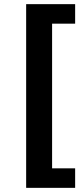

<svg xmlns="http://www.w3.org/2000/svg" viewBox="-20 -725 394 925"><path d="M106 180V-705H342V-611H231V86H342V180Z"/></svg>

Font: Nunito Sans
Style: Bold
Weight: 700
Designer: Vernon Adams
Foundry: Vernon Adams
Version: Version 3.101; ttfautohint (v1.8.4.7-5d5b);gftools[0.9.27]